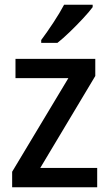

<svg xmlns="http://www.w3.org/2000/svg" viewBox="-20 -786 458 806"><path d="M388 0H31V-65L267 -458H45V-539H380V-467L149 -81H388ZM369 -756Q355 -737 328.5 -708.5Q302 -680 273 -652Q244 -624 221 -606H153V-618Q177 -650 204 -691Q231 -732 249 -766H369Z"/></svg>

Font: Noto Sans Thai SemCond Med
Style: Regular
Weight: 500
Width: 4
Designer: Monotype Design Team
Foundry: Monotype Imaging Inc.
Version: Version 2.002; ttfautohint (v1.8.4.7-5d5b)